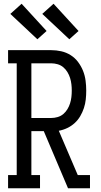

<svg xmlns="http://www.w3.org/2000/svg" viewBox="-20 -1002 540 1022"><path d="M23 0V-70H69V-665H23V-735H253Q280 -735 306.5 -729Q333 -723 356 -708.5Q379 -694 395.5 -672Q412 -650 422 -625Q432 -600 435.5 -573Q439 -546 439 -520Q439 -496 436.5 -472.5Q434 -449 426.5 -426.5Q419 -404 407 -383.5Q395 -363 377.5 -347Q360 -331 338 -320.5Q316 -310 293 -306L394 -70H459V0H342L213 -304H147V-70H193V0ZM147 -374H253Q270 -374 287 -379Q304 -384 317 -395Q330 -406 339 -421Q348 -436 353 -452Q358 -468 360 -485Q362 -502 362 -520Q362 -537 360 -554Q358 -571 353 -587Q348 -603 339 -618Q330 -633 317 -644Q304 -655 287 -660Q270 -665 253 -665H147ZM349 -793 205 -928 265 -982 398 -837ZM179 -793 35 -928 95 -982 228 -837Z"/></svg>

Font: Iosevka Slab
Style: Regular
Weight: 400
Monospace: yes
Designer: Belleve Invis
Foundry: Belleve Invis
Version: Version 11.2.4; ttfautohint (v1.8.3)